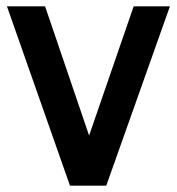

<svg xmlns="http://www.w3.org/2000/svg" viewBox="-20 -589 562 609"><path d="M404 -569H519L317 0H202L2 -569H123L280 -108H245Z"/></svg>

Font: Yaldevi ExtraLight SemiBold
Style: Regular
Weight: 600
Version: Version 1.100